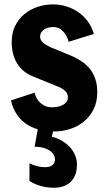

<svg xmlns="http://www.w3.org/2000/svg" viewBox="-20 -590 493 881"><path d="M138.7 -164.6Q143.1 -145.5 153.8 -130.9Q162.6 -118.2 178.7 -107.9Q194.8 -97.7 220.7 -97.7Q230.5 -97.7 242.9 -99.9Q255.4 -102.1 266.1 -107.4Q276.9 -112.8 284.2 -121.3Q291.5 -129.9 291.5 -143.1Q291.5 -161.1 278.8 -172.9Q266.1 -184.6 249 -191.4L131.3 -239.3Q84 -258.3 58.8 -298.6Q33.7 -338.9 33.7 -397.5Q33.7 -439.5 49.8 -471.7Q65.9 -503.9 92.3 -525.6Q118.7 -547.4 152.8 -558.6Q187 -569.8 223.6 -569.8Q253.9 -569.8 283.4 -561Q313 -552.2 338.4 -534.9Q363.8 -517.6 382.6 -492.2Q401.4 -466.8 410.6 -434.1L295.4 -398.4Q290 -417 280.8 -432.1Q272.5 -444.8 258.8 -455.3Q245.1 -465.8 224.6 -465.8Q213.4 -465.8 202.6 -463.4Q191.9 -460.9 183.3 -455.3Q174.8 -449.7 169.4 -441.2Q164.1 -432.6 164.1 -420.9Q164.1 -411.6 169.2 -404.1Q174.3 -396.5 181.9 -390.6Q189.5 -384.8 197.8 -380.4Q206.1 -376 212.9 -373L313 -331.5Q336.4 -320.8 357.2 -306.6Q377.9 -292.5 393.3 -272.9Q408.7 -253.4 417.5 -227.3Q426.3 -201.2 426.3 -167Q426.3 -121.6 409.2 -87.9Q392.1 -54.2 364.3 -31.7Q336.4 -9.3 301.3 2Q266.1 13.2 230 13.2Q187 13.2 153.3 3.2Q119.6 -6.8 94.7 -25.4Q69.8 -43.9 53.7 -70.3Q37.6 -96.7 30.3 -129.4ZM158.2 -23.4H232.4L217.8 37.1Q247.6 45.4 267.6 58.1Q287.6 70.8 300.3 84.5Q313 98.1 319.8 112.1Q326.7 126 329.6 137.5Q332.5 148.9 332.8 156.5Q333 164.1 333 165.5Q333 194.8 324.2 214.8Q315.4 234.9 300.8 247.6Q286.1 260.3 267.1 265.9Q248 271.5 227.5 271.5Q195.8 271.5 165.8 262.9Q135.7 254.4 115.2 240.2V159.7Q136.7 169.4 154.1 173.3Q171.4 177.2 185.5 177.2Q210.9 177.2 221.7 166.5Q232.4 155.8 232.4 141.1Q232.4 131.3 227.1 121.1Q221.7 110.8 210.2 102.5Q198.7 94.2 181.2 88.9Q163.6 83.5 138.7 83.5Z"/></svg>

Font: Francois One
Style: Regular
Weight: 400
Designer: Vernon Adams
Foundry: vernon adams
Version: Version 1.000